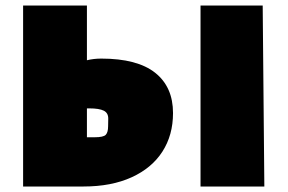

<svg xmlns="http://www.w3.org/2000/svg" viewBox="-20 -678 1048 698"><path d="M609 -267Q609 -187 570.5 -127Q532 -67 458.5 -33.5Q385 0 284 0H64V-658H296V-459Q321 -465 348 -465Q479 -465 544 -413.5Q609 -362 609 -267ZM304 -284H296V-179H324Q356 -179 364.5 -188Q373 -197 373 -219Q373 -225 373.5 -246Q374 -267 357.5 -275.5Q341 -284 304 -284ZM709 -658H935L941 0H709Z"/></svg>

Font: Ysabeau Black
Style: Regular
Weight: 900
Designer: Christian Thalmann (Catharsis Fonts)
Version: Version 0.003